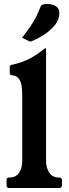

<svg xmlns="http://www.w3.org/2000/svg" viewBox="-20 -947 345 967"><path d="M279 -53Q292 -53 292 -40V-13Q292 0 277 0H28Q13 0 13 -13V-40Q13 -53 26 -53H28Q60 -53 76 -77Q92 -101 92 -136V-466Q92 -491 89 -513Q86 -535 75 -550.5Q64 -566 40 -568Q29 -569 29 -580V-610Q29 -615 32 -617.5Q35 -620 42 -621Q97 -634 132 -653Q167 -672 204 -702Q207 -704 209 -704H210Q212 -704 212 -702V-137Q212 -102 228 -77.5Q244 -53 276 -53ZM91 -757Q119 -793 135.5 -817.5Q152 -842 163 -864.5Q174 -887 185 -915Q189 -923 199 -925Q209 -927 218 -927Q243 -927 261 -916Q279 -905 279 -882Q279 -849 257.5 -822Q236 -795 206 -775Q176 -755 148 -743Q144 -742 140.5 -740Q137 -738 133 -738Q129 -738 124 -741Z"/></svg>

Font: Young Serif Light
Style: Regular
Weight: 300
Designer: Bastien Sozeau
Foundry: NBR — Bastien Sozeau
Version: Version 5.001